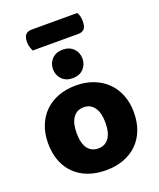

<svg xmlns="http://www.w3.org/2000/svg" viewBox="-163 -988 911 1102"><g transform="rotate(-20 293.0 -436.5)"><path d="M130 -774Q126 -783 121 -798Q116 -813 116 -829Q116 -862 129 -875.5Q142 -889 165 -889H444Q451 -879 454.5 -864.5Q458 -850 458 -833Q458 -800 445 -787Q432 -774 409 -774ZM555 -243Q555 -183 536.5 -135Q518 -87 483.5 -53.5Q449 -20 401 -2Q353 16 293 16Q233 16 185 -1.5Q137 -19 102.5 -52.5Q68 -86 49.5 -134Q31 -182 31 -243Q31 -302 50 -350Q69 -398 103.5 -431.5Q138 -465 186 -483Q234 -501 293 -501Q352 -501 400 -482.5Q448 -464 482.5 -430.5Q517 -397 536 -349Q555 -301 555 -243ZM293 -368Q251 -368 228 -335.5Q205 -303 205 -243Q205 -180 228 -148.5Q251 -117 293 -117Q335 -117 358 -149Q381 -181 381 -243Q381 -303 358 -335.5Q335 -368 293 -368ZM383 -633Q383 -596 358.5 -571Q334 -546 293 -546Q252 -546 227.5 -571Q203 -596 203 -633Q203 -670 227.5 -695Q252 -720 293 -720Q334 -720 358.5 -695Q383 -670 383 -633Z"/></g></svg>

Font: Baloo Paaji 2 ExtraBold
Style: Regular
Weight: 800
Designer: Shuchita Grover, Noopur Datye and Ek Type
Foundry: Ek Type
Version: Version 1.640;hotconv 1.0.111;makeotfexe 2.5.65597; ttfautoh